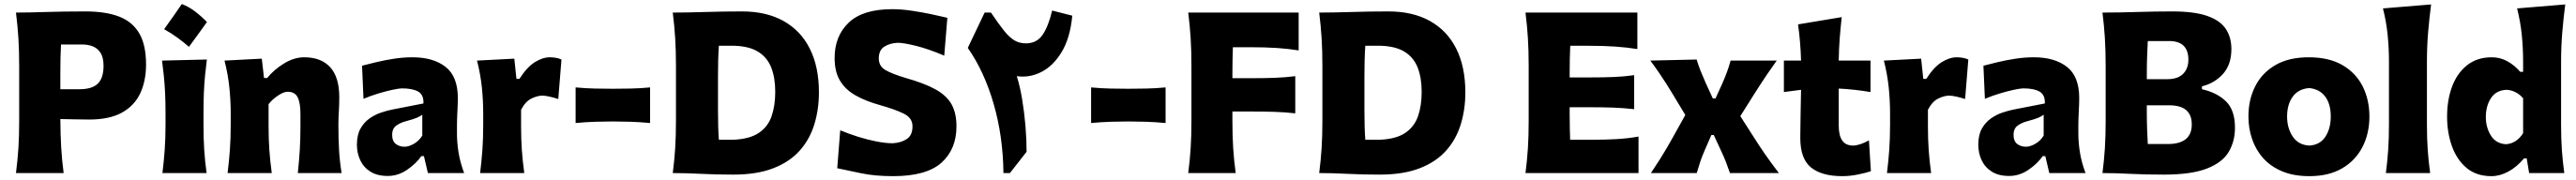

<svg xmlns="http://www.w3.org/2000/svg" viewBox="-20 -873 12987 908"><path d="M60.5 0Q68.8 -64.9 72.8 -125.7Q76.7 -186.5 76.7 -263.2V-538.6Q76.7 -617.7 72.8 -680.4Q68.8 -743.2 60.5 -809.6Q122.6 -809.6 210.7 -812.5Q298.8 -815.4 411.6 -815.4Q512.2 -815.4 579.8 -789.6Q647.5 -763.7 681.9 -705.1Q716.3 -646.5 716.3 -547.4Q716.3 -465.8 687.3 -403.1Q658.2 -340.3 595.2 -305.2Q532.2 -270 429.2 -270Q395.5 -270 355.7 -271Q315.9 -272 284.2 -272.5Q284.7 -194.8 288.3 -130.9Q292 -66.9 300.8 0ZM287.6 -648.4Q285.6 -614.7 284.9 -579.6Q284.2 -544.4 284.2 -504.9V-422.9H380.4Q444.3 -422.9 473.1 -451.2Q502 -479.5 502 -540.5Q502 -583 486.8 -606.4Q471.7 -629.9 447.8 -639.2Q423.8 -648.4 397.5 -648.4Z M896.5 -852.6Q932 -839.2 963.7 -815Q995.4 -790.8 1023.3 -761.8Q1001.3 -731.2 978.7 -699.8Q956.1 -668.4 932.5 -636.7Q905.1 -660.8 874 -683.4Q842.8 -706 807.4 -725.8Q831 -758.1 853 -789.7Q875 -821.4 896.5 -852.6ZM798.8 0Q806.2 -60.1 810.3 -116.9Q814.5 -173.8 814.5 -244.6V-300.8Q814.5 -358.9 812.3 -403.8Q810.1 -448.7 806.2 -488Q802.2 -527.3 796.9 -567.4L1022.9 -572.8Q1017.6 -532.2 1013.7 -492.2Q1009.8 -452.1 1007.8 -406Q1005.9 -359.9 1005.9 -300.8V-244.6Q1005.9 -173.8 1009.5 -116.9Q1013.2 -60.1 1021.5 0Z M1127.4 0Q1134.8 -60.1 1138.9 -116.9Q1143.1 -173.8 1143.1 -244.6V-300.8Q1143.1 -366.2 1136.2 -432.4Q1129.4 -498.5 1111.8 -567.4L1299.8 -577.1L1311 -479.5H1326.7Q1361.8 -522.5 1412.4 -553.2Q1462.9 -584 1513.7 -584Q1599.1 -584 1644.8 -533.7Q1690.4 -483.4 1690.4 -382.3Q1690.4 -345.2 1688.2 -310.1Q1686 -274.9 1686 -244.6Q1686 -173.8 1689.2 -116.9Q1692.4 -60.1 1702.1 0H1481.4Q1487.8 -60.1 1491.2 -115.7Q1494.6 -171.4 1494.6 -233.9V-297.9Q1494.6 -354.5 1480.5 -382.3Q1466.3 -410.2 1429.7 -410.2Q1410.6 -410.2 1381.8 -391.1Q1353 -372.1 1334 -347.7V-233.9Q1334 -171.4 1337.9 -115.7Q1341.8 -60.1 1350.1 0Z M1934.6 14.6Q1882.3 14.6 1847.9 -6.8Q1813.5 -28.3 1796.4 -64.2Q1779.3 -100.1 1779.3 -143.1Q1779.3 -191.9 1797.1 -223.9Q1814.9 -255.9 1842.8 -275.4Q1870.6 -294.9 1900.6 -304.9Q1930.7 -314.9 1954.6 -319.8L2114.7 -351.1Q2116.7 -394.5 2088.4 -410.9Q2060.1 -427.2 2006.3 -427.2Q1992.7 -427.2 1960.2 -420.4Q1927.7 -413.6 1887.9 -401.6Q1848.1 -389.6 1812.5 -374.5L1805.2 -541.5Q1833 -548.8 1874.3 -558.8Q1915.5 -568.8 1963.6 -576.4Q2011.7 -584 2059.6 -584Q2164.6 -584 2226.3 -535.6Q2288.1 -487.3 2288.1 -378.4Q2288.1 -350.6 2285.9 -310.8Q2283.7 -271 2283.7 -240.2V-198.7Q2283.7 -154.8 2291.5 -105Q2299.3 -55.2 2319.8 0H2137.2L2117.2 -85.4H2104Q2077.1 -46.9 2031.7 -16.1Q1986.3 14.6 1934.6 14.6ZM2019.5 -132.8Q2040.5 -132.8 2066.4 -147.5Q2092.3 -162.1 2108.9 -189V-294.4Q2099.6 -287.1 2083.5 -279.8Q2067.4 -272.5 2026.9 -261.7Q2000 -254.9 1978.5 -240Q1957 -225.1 1957 -192.9Q1957 -160.6 1975.6 -146.7Q1994.1 -132.8 2019.5 -132.8Z M2400.4 0Q2407.7 -60.1 2411.9 -116.9Q2416 -173.8 2416 -244.6V-300.8Q2416 -366.2 2409.2 -432.4Q2402.3 -498.5 2384.8 -567.4L2572.8 -577.1L2583.5 -475.1H2598.6Q2636.2 -534.2 2675.8 -559.1Q2715.3 -584 2752 -584Q2763.7 -584 2779.8 -581.8Q2795.9 -579.6 2810.5 -572.8L2794.4 -373.5Q2773.4 -380.4 2751 -385.5Q2728.5 -390.6 2714.4 -390.6Q2689 -390.6 2658.7 -375.7Q2628.4 -360.8 2606.9 -319.3V-233.9Q2606.9 -171.4 2610.8 -115.7Q2614.7 -60.1 2623 0Z M2881.8 -252.4V-432.1Q2933.1 -427.2 2980.5 -426.3Q3027.8 -425.3 3069.3 -425.3Q3111.3 -425.3 3158.9 -426.3Q3206.5 -427.2 3257.3 -432.1V-252.4Q3206.5 -257.3 3158.9 -258.8Q3111.3 -260.3 3069.3 -260.3Q3027.8 -260.3 2980.5 -258.8Q2933.1 -257.3 2881.8 -252.4Z M3371.6 0Q3379.9 -64.9 3383.8 -125.7Q3387.7 -186.5 3387.7 -263.2V-538.6Q3387.7 -617.7 3383.8 -680.4Q3379.9 -743.2 3371.6 -809.6Q3444.8 -809.6 3535.6 -812.5Q3626.5 -815.4 3720.7 -815.4Q3843.8 -815.4 3930.4 -766.8Q4017.1 -718.3 4062.7 -627Q4108.4 -535.6 4108.4 -407.2Q4108.4 -321.3 4085.4 -246.1Q4062.5 -170.9 4012 -113.8Q3961.4 -56.6 3878.7 -24.4Q3795.9 7.8 3676.3 7.8Q3587.4 7.8 3513.9 3.9Q3440.4 0 3371.6 0ZM3604 -168H3675.8Q3759.3 -171.4 3805.4 -202.6Q3851.6 -233.9 3869.9 -287.1Q3888.2 -340.3 3888.2 -409.7Q3888.2 -479 3868.9 -530Q3849.6 -581.1 3804.9 -610.1Q3760.3 -639.2 3684.1 -642.1H3604Q3601.6 -607.4 3600.6 -571Q3599.6 -534.7 3599.6 -488.3V-315.4Q3599.6 -271 3600.6 -236.1Q3601.6 -201.2 3604 -168Z M4482.4 15.6Q4387.7 15.6 4317.4 0.2Q4247.1 -15.1 4200.7 -24.4L4215.8 -215.8Q4258.8 -197.8 4306.4 -182.9Q4354 -168 4399.4 -159.2Q4444.8 -150.4 4481 -150.4Q4522.5 -152.8 4551.3 -171.6Q4580.1 -190.4 4580.1 -235.8Q4580.1 -278.3 4536.1 -299.8Q4492.2 -321.3 4418 -342.3Q4345.7 -362.3 4294.2 -391.1Q4242.7 -419.9 4215.1 -465.3Q4187.5 -510.7 4187.5 -580.6Q4187.5 -690.9 4258.5 -758.8Q4329.6 -826.7 4478 -826.7Q4524.4 -826.7 4577.1 -818.8Q4629.9 -811 4677.5 -800.8Q4725.1 -790.5 4755.9 -783.2L4740.2 -592.3Q4663.6 -625 4600.1 -641.1Q4536.6 -657.2 4505.4 -657.2Q4465.8 -655.3 4438 -637.7Q4410.2 -620.1 4410.2 -578.1Q4410.2 -540 4442.4 -520.5Q4474.6 -501 4544.9 -480Q4642.1 -452.6 4698 -421.1Q4753.9 -389.6 4777.8 -345.5Q4801.8 -301.3 4801.8 -235.8Q4801.8 -120.1 4726.1 -52.2Q4650.4 15.6 4482.4 15.6Z M5284.2 -819.8 5385.7 -793.9Q5375 -681.2 5332 -610.4Q5289.1 -539.6 5229 -509.5Q5168.9 -479.5 5106 -488.8Q5122.6 -435.1 5133.3 -369.9Q5144 -304.7 5149.7 -237.1Q5155.3 -169.4 5155.3 -107.4L5071.3 0H5038.6Q5036.6 -185.1 4989.3 -348.9Q4941.9 -512.7 4858.9 -631.3L4943.8 -809.6H4975.6Q5014.6 -752 5041.7 -718Q5068.8 -684.1 5094.2 -669.2Q5119.6 -654.3 5151.9 -654.3Q5207 -654.3 5236.3 -697.8Q5265.6 -741.2 5284.2 -819.8Z M5480.5 -252.4V-432.1Q5531.7 -427.2 5579.1 -426.3Q5626.5 -425.3 5668 -425.3Q5710 -425.3 5757.6 -426.3Q5805.2 -427.2 5856 -432.1V-252.4Q5805.2 -257.3 5757.6 -258.8Q5710 -260.3 5668 -260.3Q5626.5 -260.3 5579.1 -258.8Q5531.7 -257.3 5480.5 -252.4Z M5970.2 0Q5978.5 -64.9 5982.4 -125.7Q5986.3 -186.5 5986.3 -263.2V-538.6Q5986.3 -617.7 5982.4 -680.4Q5978.5 -743.2 5970.2 -809.6H6526.9V-618.7Q6475.6 -627 6417.5 -630.9Q6359.4 -634.8 6280.3 -634.8H6195.3Q6194.3 -604 6193.6 -572.3Q6192.9 -540.5 6192.9 -504.9V-478.5H6282.2Q6355.5 -478.5 6408 -480.5Q6460.4 -482.4 6509.8 -488.8V-301.3Q6458 -307.1 6405.3 -308.8Q6352.5 -310.5 6281.7 -310.5H6192.9V-263.2Q6192.9 -186.5 6196.8 -125.7Q6200.7 -64.9 6209.5 0Z M6630.4 0Q6638.7 -64.9 6642.6 -125.7Q6646.5 -186.5 6646.5 -263.2V-538.6Q6646.5 -617.7 6642.6 -680.4Q6638.7 -743.2 6630.4 -809.6Q6703.6 -809.6 6794.4 -812.5Q6885.3 -815.4 6979.5 -815.4Q7102.5 -815.4 7189.2 -766.8Q7275.9 -718.3 7321.5 -627Q7367.2 -535.6 7367.2 -407.2Q7367.2 -321.3 7344.2 -246.1Q7321.3 -170.9 7270.8 -113.8Q7220.2 -56.6 7137.5 -24.4Q7054.7 7.8 6935.1 7.8Q6846.2 7.8 6772.7 3.9Q6699.2 0 6630.4 0ZM6862.8 -168H6934.6Q7018.1 -171.4 7064.2 -202.6Q7110.4 -233.9 7128.7 -287.1Q7147 -340.3 7147 -409.7Q7147 -479 7127.7 -530Q7108.4 -581.1 7063.7 -610.1Q7019 -639.2 6942.9 -642.1H6862.8Q6860.4 -607.4 6859.4 -571Q6858.4 -534.7 6858.4 -488.3V-315.4Q6858.4 -271 6859.4 -236.1Q6860.4 -201.2 6862.8 -168Z M7670.4 0Q7678.7 -64.9 7682.6 -125.7Q7686.5 -186.5 7686.5 -263.2V-538.6Q7686.5 -617.7 7682.6 -680.4Q7678.7 -743.2 7670.4 -809.6H8234.4V-625.5Q8183.1 -633.8 8124.8 -637.9Q8066.4 -642.1 7987.8 -642.1H7896Q7894.5 -609.4 7893.8 -575.9Q7893.1 -542.5 7893.1 -504.9V-482.4H7990.7Q8063.5 -482.4 8116.2 -484.6Q8168.9 -486.8 8218.3 -493.7V-322.3Q8166.5 -328.1 8113.8 -330.1Q8061 -332 7990.2 -332H7893.1V-296.9Q7893.1 -261.2 7893.8 -229.7Q7894.5 -198.2 7895.5 -168H8002Q8067.9 -168 8126.7 -171.1Q8185.5 -174.3 8240.2 -184.1V0Z M8302.7 0Q8329.6 -40 8348.1 -69.6Q8366.7 -99.1 8382.1 -125.5Q8397.5 -151.9 8414.1 -181.6L8476.1 -293L8413.6 -396.5Q8396.5 -425.3 8380.4 -450.4Q8364.3 -475.6 8345.2 -503.7Q8326.2 -531.7 8299.8 -567.4L8533.2 -572.8Q8543 -540.5 8554.4 -512.2Q8565.9 -483.9 8579.6 -453.1L8614.7 -376.5H8628.4L8662.6 -451.7Q8676.3 -482.9 8685.8 -508.8Q8695.3 -534.7 8704.6 -567.4H8937Q8910.2 -529.8 8891.8 -502.9Q8873.5 -476.1 8857.9 -452.1Q8842.3 -428.2 8823.7 -398.9L8753.4 -287.1L8822.8 -178.7Q8849.1 -137.2 8876.5 -97.4Q8903.8 -57.6 8947.8 0H8701.2Q8690.9 -29.3 8681.4 -54.4Q8671.9 -79.6 8657.7 -109.4L8619.6 -191.9H8607.4L8573.2 -113.3Q8559.6 -82 8551.3 -56.9Q8543 -31.7 8533.7 0Z M9267.1 15.6Q9164.1 15.6 9109.9 -28.1Q9055.7 -71.8 9055.7 -177.2Q9055.7 -231 9057.1 -289.6Q9058.6 -348.1 9059.6 -419.9L8973.1 -408.7V-567.4H9059.6Q9058.1 -616.7 9054.4 -660.4Q9050.8 -704.1 9044.4 -750L9264.6 -786.6Q9258.3 -729.5 9254.4 -678.7Q9250.5 -627.9 9249.5 -567.4H9409.7V-408.7Q9369.6 -415.5 9329.1 -419.9Q9288.6 -424.3 9249.5 -426.3V-239.7Q9249.5 -190.4 9266.8 -164.6Q9284.2 -138.7 9322.3 -138.7Q9337.9 -138.7 9359.6 -146Q9381.3 -153.3 9401.9 -165L9411.6 -9.3Q9388.7 -1.5 9347.4 7.1Q9306.2 15.6 9267.1 15.6Z M9492.7 0Q9500 -60.1 9504.2 -116.9Q9508.3 -173.8 9508.3 -244.6V-300.8Q9508.3 -366.2 9501.5 -432.4Q9494.6 -498.5 9477.1 -567.4L9665 -577.1L9675.8 -475.1H9690.9Q9728.5 -534.2 9768.1 -559.1Q9807.6 -584 9844.2 -584Q9856 -584 9872.1 -581.8Q9888.2 -579.6 9902.8 -572.8L9886.7 -373.5Q9865.7 -380.4 9843.3 -385.5Q9820.8 -390.6 9806.6 -390.6Q9781.2 -390.6 9751 -375.7Q9720.7 -360.8 9699.2 -319.3V-233.9Q9699.2 -171.4 9703.1 -115.7Q9707 -60.1 9715.3 0Z M10108.4 14.6Q10056.2 14.6 10021.7 -6.8Q9987.3 -28.3 9970.2 -64.2Q9953.1 -100.1 9953.1 -143.1Q9953.1 -191.9 9970.9 -223.9Q9988.8 -255.9 10016.6 -275.4Q10044.4 -294.9 10074.5 -304.9Q10104.5 -314.9 10128.4 -319.8L10288.6 -351.1Q10290.5 -394.5 10262.2 -410.9Q10233.9 -427.2 10180.2 -427.2Q10166.5 -427.2 10134 -420.4Q10101.6 -413.6 10061.8 -401.6Q10022 -389.6 9986.3 -374.5L9979 -541.5Q10006.8 -548.8 10048.1 -558.8Q10089.4 -568.8 10137.5 -576.4Q10185.5 -584 10233.4 -584Q10338.4 -584 10400.1 -535.6Q10461.9 -487.3 10461.9 -378.4Q10461.9 -350.6 10459.7 -310.8Q10457.5 -271 10457.5 -240.2V-198.7Q10457.5 -154.8 10465.3 -105Q10473.1 -55.2 10493.7 0H10311L10291 -85.4H10277.8Q10251 -46.9 10205.6 -16.1Q10160.2 14.6 10108.4 14.6ZM10193.4 -132.8Q10214.4 -132.8 10240.2 -147.5Q10266.1 -162.1 10282.7 -189V-294.4Q10273.4 -287.1 10257.3 -279.8Q10241.2 -272.5 10200.7 -261.7Q10173.8 -254.9 10152.3 -240Q10130.9 -225.1 10130.9 -192.9Q10130.9 -160.6 10149.4 -146.7Q10168 -132.8 10193.4 -132.8Z M10888.2 7.8Q10794.9 7.8 10719 3.9Q10643.1 0 10579.1 0Q10587.4 -64.9 10591.3 -125.7Q10595.2 -186.5 10595.2 -263.2V-538.6Q10595.2 -617.7 10591.3 -680.4Q10587.4 -743.2 10579.1 -809.6Q10661.1 -809.6 10751.5 -812.5Q10841.8 -815.4 10931.2 -815.4Q11042.5 -815.4 11107.7 -792.5Q11172.9 -769.5 11200.9 -727.1Q11229 -684.6 11229 -625.5Q11229 -547.4 11186.8 -500.2Q11144.5 -453.1 11080.6 -437.5V-422.9Q11156.7 -405.8 11201.9 -361.6Q11247.1 -317.4 11247.1 -228.5Q11247.1 -159.7 11215.1 -106.2Q11183.1 -52.7 11105 -22.5Q11026.9 7.8 10888.2 7.8ZM10802.7 -473.6H10905.8Q10959 -473.6 10985.6 -500.5Q11012.2 -527.3 11012.2 -571.8Q11012.2 -666 10915 -666H10807.6Q10805.7 -627.9 10804.2 -588.1Q10802.7 -548.3 10802.7 -496.1ZM10807.6 -146.5H10908.7Q11029.3 -146.5 11029.3 -245.6Q11029.3 -341.8 10915.5 -341.8H10802.7V-306.6Q10802.7 -256.8 10804.2 -219.7Q10805.7 -182.6 10807.6 -146.5Z M11622.6 15.6Q11543 15.6 11484.9 -8.8Q11426.8 -33.2 11389.2 -75.4Q11351.6 -117.7 11333.3 -171.9Q11314.9 -226.1 11314.9 -285.2Q11314.9 -370.1 11349.1 -437.7Q11383.3 -505.4 11450.9 -544.7Q11518.6 -584 11618.7 -584Q11721.7 -584 11789.6 -544.2Q11857.4 -504.4 11891.1 -436.8Q11924.8 -369.1 11924.8 -285.2Q11924.8 -199.2 11889.6 -131.1Q11854.5 -63 11787.1 -23.7Q11719.7 15.6 11622.6 15.6ZM11621.6 -138.7Q11675.3 -141.6 11702.6 -183.1Q11730 -224.6 11730 -285.2Q11730 -348.1 11702.1 -385.7Q11674.3 -423.3 11621.6 -428.7Q11566.9 -424.8 11538.3 -385.5Q11509.8 -346.2 11509.8 -285.2Q11509.8 -226.6 11538.3 -184.1Q11566.9 -141.6 11621.6 -138.7Z M12007.8 0Q12015.6 -60.1 12019.5 -116.9Q12023.4 -173.8 12023.4 -244.6V-560.5Q12023.4 -629.4 12016.8 -695.8Q12010.3 -762.2 11993.2 -830.6L12235.8 -850.6Q12227.1 -783.7 12220.9 -711.4Q12214.8 -639.2 12214.8 -560.5V-244.6Q12214.8 -173.8 12218.8 -116.9Q12222.7 -60.1 12231 0Z M12540 15.6Q12463.4 15.6 12413.8 -26.6Q12364.3 -68.8 12340.3 -137.2Q12316.4 -205.6 12316.4 -284.7Q12316.4 -369.1 12341.8 -436.8Q12367.2 -504.4 12417.5 -544.2Q12467.8 -584 12542 -584Q12584 -584 12620.4 -564Q12656.7 -543.9 12685.1 -510.7H12699.7V-560.5Q12699.7 -629.4 12693.1 -695.8Q12686.5 -762.2 12669.4 -830.6L12912.1 -850.6Q12903.3 -783.7 12897.2 -711.4Q12891.1 -639.2 12891.1 -560.5V-244.6Q12891.1 -173.8 12895 -116.9Q12898.9 -60.1 12907.2 0H12730L12717.8 -74.2H12704.6Q12667 -29.8 12624.5 -7.1Q12582 15.6 12540 15.6ZM12614.7 -145.5Q12667 -149.9 12699.7 -201.2V-377.4Q12682.6 -397.5 12660.2 -408.4Q12637.7 -419.4 12615.2 -419.9Q12563.5 -417.5 12537.6 -377.9Q12511.7 -338.4 12511.7 -282.7Q12511.7 -230 12537.4 -189Q12563 -147.9 12614.7 -145.5Z"/></svg>

Font: Pinar-DS2-FD ExtraBold
Style: Regular
Weight: 800
Designer: Amin Abedi
Version: Version 3.000